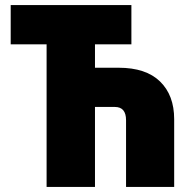

<svg xmlns="http://www.w3.org/2000/svg" viewBox="-20 -734 749 754"><path d="M496 -714H22V-560H163V0H353V-314H431Q475 -314 475 -262V0H664V-266Q664 -360 608.5 -414Q553 -468 446 -468H353V-560H496Z"/></svg>

Font: Noto Sans Display SemiCondensed Black
Style: Regular
Weight: 900
Width: 4
Designer: Monotype Design Team
Foundry: Monotype Imaging Inc.
Version: Version 1.900